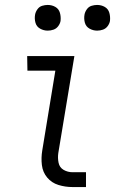

<svg xmlns="http://www.w3.org/2000/svg" viewBox="-20 -757 472 777"><path d="M274 0H328V-60H274Q254 -60 237.5 -69.5Q221 -79 217 -98.5Q213 -118 216 -138L281 -530H90L91 -471H204L151 -148Q146 -118 149.5 -89Q153 -60 171 -38.5Q189 -17 216.5 -8.5Q244 0 274 0ZM373 -633Q385 -633 396.5 -637Q408 -641 415.5 -651Q423 -661 425 -672Q427 -689 422.5 -705Q418 -721 404 -729Q390 -737 373 -737Q362 -737 350.5 -733.5Q339 -730 331.5 -719.5Q324 -709 322 -698Q319 -681 323.5 -665Q328 -649 342.5 -641Q357 -633 373 -633ZM173 -633Q185 -633 196.5 -637Q208 -641 215.5 -651Q223 -661 225 -672Q227 -689 222.5 -705Q218 -721 204 -729Q190 -737 173 -737Q162 -737 150.5 -733.5Q139 -730 131.5 -719.5Q124 -709 122 -698Q119 -681 123.5 -665Q128 -649 142.5 -641Q157 -633 173 -633Z"/></svg>

Font: Iosevka Sparkle Light
Style: Italic
Weight: 300
Italic angle: -9°
Designer: Belleve Invis
Foundry: Belleve Invis
Version: Version 4.5.0; ttfautohint (v1.8.3)